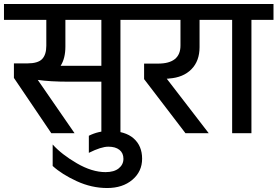

<svg xmlns="http://www.w3.org/2000/svg" viewBox="-44 -670 1396 966"><path d="M673 -650V-570H562V0H466V-259H303Q207 -259 146 -268L331 0H214L26 -278V-351H93Q147 -351 168 -373Q189 -395 189 -440V-570H-24V-650ZM466 -339V-570H285V-436Q285 -376 261 -339Z M487 196Q530 196 553.5 177Q577 158 577 129Q577 100 557 84Q537 68 501 68Q465 68 403 99V13Q451 -11 505 -11Q586 -11 628.5 26.5Q671 64 671 128.5Q671 193 622 234.5Q573 276 495 276Q417 276 342 241.5Q267 207 221 165V57Q266 107 342.5 151.5Q419 196 487 196Z M681 -350H751Q864 -350 864 -441V-570H625V-650H1061V-570H960V-433Q960 -363 919 -321.5Q878 -280 807 -275Q805 -274 795 -274L1006 0H889L681 -272Z M1013 -570V-650H1332V-570H1221V0H1124V-570Z"/></svg>

Font: Hind Medium
Style: Regular
Weight: 500
Designer: Manushi Parikh, Satya Rajpurohit
Foundry: Indian Type Foundry
Version: Version 1.201;PS 1.0;hotconv 1.0.78;makeotf.lib2.5.61930; tt